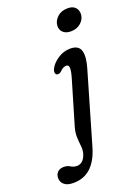

<svg xmlns="http://www.w3.org/2000/svg" viewBox="-300 -741 765 1057"><g transform="rotate(-20 82.5 -212.5)"><path d="M212 -544Q182.5 -544 166.5 -559.8Q150.5 -575.5 152 -599Q153.5 -626.5 176.8 -648.2Q200 -670 238 -670Q267.5 -670 282.5 -654Q297.5 -638 296 -613Q294.5 -586 271.5 -565Q248.5 -544 212 -544ZM226 -320 104.5 97Q61 245 -59.5 245Q-95 245 -113 230Q-131 215 -131 192Q-131 170.5 -118 157Q-105 143.5 -81.5 143.5Q-60 143.5 -44.8 153.5Q-29.5 163.5 -9 163.5Q8 163.5 22.2 151.5Q36.5 139.5 45.5 110Q50.5 90 47.8 66.8Q45 43.5 43.8 16Q42.5 -11.5 52 -44L127 -297.5Q138 -334 138.2 -354.8Q138.5 -375.5 122 -375.5Q103 -375.5 83 -354Q70.5 -344 59 -347.5Q51.5 -350 49.5 -360.2Q47.5 -370.5 55 -385Q68.5 -411.5 102 -434Q135.5 -456.5 175.5 -456.5Q224 -456.5 234.8 -421Q245.5 -385.5 226 -320Z"/></g></svg>

Font: Fraunces 72pt S100
Style: Italic
Weight: 400
Italic angle: -16°
Version: Version 1.000; ttfautohint (v1.8.3)